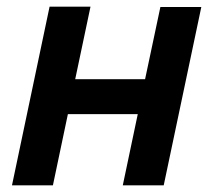

<svg xmlns="http://www.w3.org/2000/svg" viewBox="-20 -557 640 577"><path d="M16 0 129 -537H252L206 -319H416L462 -536H585L472 0H349L394 -214H184L139 0Z"/></svg>

Font: Geist Mono
Style: Bold Italic
Weight: 700
Italic angle: -12°
Monospace: yes
Designer: Basement.studio, Andrés Briganti, Mateo Zaragoza
Foundry: Basement.studio, Vercel, Andrés Briganti, Guido Ferreyra, Mateo Zaragoza
Version: Version 1.500; ttfautohint (v1.8.4.7-5d5b)